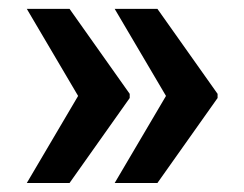

<svg xmlns="http://www.w3.org/2000/svg" viewBox="-20 -469 547 430"><path d="M40 -59.1 156.2 -256.3 270.5 -255.9V-249.5L135.7 -59.1ZM40 -449.2H135.7L270.5 -258.8V-252.4L156.2 -252ZM236.8 -59.1 353 -256.3 467.3 -255.9V-249.5L332.5 -59.1ZM236.8 -449.2H332.5L467.3 -258.8V-252.4L353 -252Z"/></svg>

Font: Roboto ExtraBold
Style: Regular
Weight: 800
Designer: Christian Robertson
Foundry: Google
Version: Version 3.009; 2024